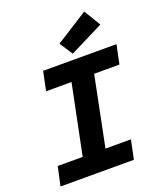

<svg xmlns="http://www.w3.org/2000/svg" viewBox="-160 -990 919 1092"><g transform="rotate(-20 300.0 -444.5)"><path d="M15 0 40 -115H191L277 -537H123L147 -652H591L567 -537H414L329 -115H483L459 0ZM339 -686 287 -765 482 -889 543 -788Z"/></g></svg>

Font: TypoPRO Source Code Pro
Style: Bold Italic
Weight: 700
Italic angle: -11°
Monospace: yes
Designer: Paul D. Hunt, Teo Tuominen
Foundry: Adobe Systems Incorporated
Version: Version 1.030;PS 1.0;hotconv 1.0.84;makeotf.lib2.5.63406